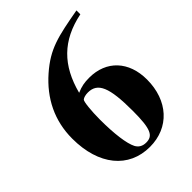

<svg xmlns="http://www.w3.org/2000/svg" viewBox="-203 -790 906 906"><g transform="rotate(-45 250.0 -337.5)"><path d="M323 -165C323 -43 307 -14 262 -14C238 -14 221 -24 211 -43C194 -76 184 -149 184 -245C184 -303 190 -360 197 -366C204 -372 218 -376 234 -376C300 -376 323 -321 323 -165ZM470 -688C321 -661 255 -648 167 -571C78 -493 28 -394 28 -274C28 -97 119 13 260 13C389 13 475 -82 475 -222C475 -343 402 -421 288 -421C256 -421 234 -417 204 -404C242 -549 324 -632 470 -662Z"/></g></svg>

Font: XITS
Style: Bold
Weight: 700
Designer: MicroPress Inc., with final additions and corrections provided by Coen Hoffman, Elsevier (retired)
Version: Version 1.302